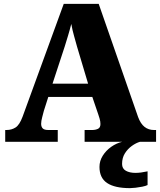

<svg xmlns="http://www.w3.org/2000/svg" viewBox="-20 -734 828 994"><path d="M7 0V-61H14Q40 -61 60.5 -74Q81 -87 97 -130L310 -714H491L695 -128Q708 -93 728.5 -77Q749 -61 777 -61H788V0H418V-61H458Q474 -61 487 -67Q500 -73 500 -92Q500 -106 495.5 -120.5Q491 -135 489 -141L458 -232H230L207 -160Q204 -148 198.5 -127.5Q193 -107 193 -93Q193 -78 201 -69.5Q209 -61 230 -61H279V0ZM252 -301H436L379 -492Q372 -518 363.5 -547.5Q355 -577 349 -610Q341 -578 332 -548.5Q323 -519 315 -493ZM653 240Q574 240 534.5 213.5Q495 187 495 130Q495 99 512 72Q529 45 556 26Q583 7 613 0H705Q684 6 662.5 21.5Q641 37 626.5 60Q612 83 612 115Q612 139 631.5 150Q651 161 681 161Q695 161 710.5 159Q726 157 744 153V224Q734 229 716.5 232.5Q699 236 681.5 238Q664 240 653 240Z"/></svg>

Font: Noto Serif Myanmar Black
Style: Regular
Weight: 900
Designer: Ben Mitchell and the Monotype Design Team
Foundry: Monotype Imaging Inc.
Version: Version 2.106; ttfautohint (v1.8.4.7-5d5b)